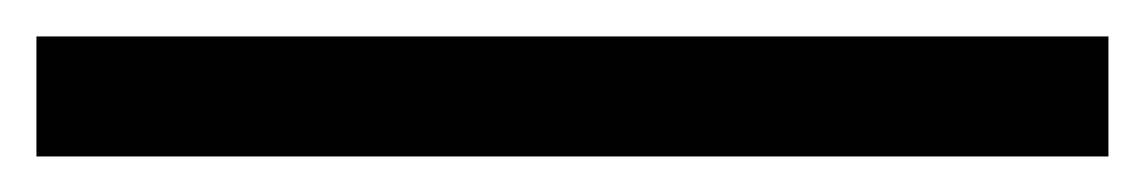

<svg xmlns="http://www.w3.org/2000/svg" viewBox="-22 -88 643 108"><path d="M-1.5 -67.5H601.5V0H-1.5Z"/></svg>

Font: JuliaMono Light
Style: Italic
Weight: 300
Italic angle: -9°
Monospace: yes
Designer: cormullion
Foundry: corm
Version: Version 0.054; ttfautohint (v1.8.4)